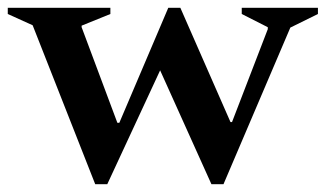

<svg xmlns="http://www.w3.org/2000/svg" viewBox="-50 -474 838 494"><path d="M195 0 34 -409 -30 -438V-454H234V-438L160 -408V-404L252 -158H257L383 -454H414L543 -160H547L639 -399V-404L572 -438V-454H768V-438L697 -403L525 0H494L362 -293L226 0Z"/></svg>

Font: Spectral SemiBold
Style: Regular
Weight: 600
Designer: Jean-Baptiste Levee
Foundry: Production Type
Version: Version 2.001